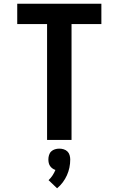

<svg xmlns="http://www.w3.org/2000/svg" viewBox="-20 -755 640 1036"><path d="M234 0V-625H73V-735H527V-625H366V0ZM288 261 242 217Q254 206 263.5 191.5Q273 177 279 162Q270 159 262.5 153.5Q255 148 250 140.5Q245 133 243 124Q241 115 241 105Q241 94 244.5 82Q248 70 256.5 62Q265 54 276.5 50.5Q288 47 300 47Q312 47 323.5 50.5Q335 54 343.5 62Q352 70 355.5 82Q359 94 359 105Q359 128 354.5 149.5Q350 171 341 191Q332 211 318.5 229Q305 247 288 261Z"/></svg>

Font: Iosevka Extrabold Extended
Style: Regular
Weight: 800
Width: 7
Monospace: yes
Designer: Belleve Invis
Foundry: Belleve Invis
Version: Version 32.5.0; ttfautohint (v1.8.4)